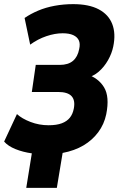

<svg xmlns="http://www.w3.org/2000/svg" viewBox="-32 -736 583 929"><path d="M95 173 122 6Q79 0 43 -14.5Q7 -29 -12 -51L50 -184Q74 -162 115.5 -146Q157 -130 203 -130Q242 -130 267 -139.5Q292 -149 306 -166.5Q320 -184 325 -210Q333 -250 314.5 -270.5Q296 -291 249 -291H122L141 -422H257Q298 -422 321 -441.5Q344 -461 351 -498Q357 -524 349.5 -540.5Q342 -557 322.5 -566Q303 -575 271 -575Q234 -575 192.5 -561Q151 -547 114 -520L87 -649Q116 -669 152.5 -684.5Q189 -700 232.5 -708Q276 -716 322 -716Q398 -716 445.5 -691Q493 -666 511 -620Q529 -574 516 -511Q509 -477 490.5 -444.5Q472 -412 445.5 -389Q419 -366 385 -359V-378Q444 -359 471.5 -313.5Q499 -268 482 -183Q472 -135 443.5 -96.5Q415 -58 372 -32.5Q329 -7 271 4L243 173Z"/></svg>

Font: Nunito Sans 10pt Condensed Black
Style: Italic
Weight: 900
Width: 3
Italic angle: -9°
Designer: Vernon Adams
Foundry: Vernon Adams
Version: Version 3.101;gftools[0.9.27]